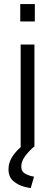

<svg xmlns="http://www.w3.org/2000/svg" viewBox="-20 -723 272 948"><path d="M152 -703V-617H80V-703ZM82 -503H150V0Q126 19 105.5 46Q85 73 85 99Q85 125 107 136Q129 147 148 149L132 205Q132 207 101.5 199.5Q71 192 46.5 171.5Q22 151 22 113Q22 80 40 52Q58 24 82 4Z"/></svg>

Font: Museo Sans Light
Style: Regular
Weight: 300
Designer: Jos Buivenga
Foundry: Jos Buivenga & Rosetta Type Foundry (extension, remastering)
Version: Version 3.600;PS 1.000;hotconv 1.0.88;makeotf.lib2.5.647800;